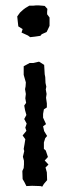

<svg xmlns="http://www.w3.org/2000/svg" viewBox="-20 -529 248 713"><path d="M114 -509H123L136 -508L146 -507L156 -496L155 -485V-476L164 -464V-433L157 -418L153 -410L135 -402L130 -396L110 -393L92 -391L84 -397L71 -403L60 -408L64 -421L48 -431L46 -449L44 -468L54 -482L66 -493L74 -499L89 -508H104ZM90 -295H103L125 -300L133 -295L144 -288L146 -253L148 -243L149 -221L152 -207L150 -197L153 -180L151 -166L154 -145V-130L143 -123L140 -106V-92L151 -68L140 -60L144 -42L155 -24L148 -16L143 0V24L150 30L158 54L146 67L160 82L149 93L154 111L155 140L143 154L137 164L130 162L99 161L78 162L71 148L64 136L63 106L68 95L69 82V68L65 53L70 32L68 24L71 7L74 -12L64 -26L78 -43L74 -55L79 -70L70 -87L78 -102L73 -120L70 -137L77 -147L74 -164L76 -180L73 -198L75 -208L76 -223L68 -251V-283Z"/></svg>

Font: Winky Rough Light
Style: Regular
Weight: 300
Designer: Simon Atzbach
Foundry: typofactur
Version: Version 1.206; ttfautohint (v1.8.4.7-5d5b)